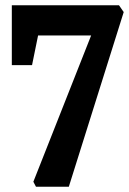

<svg xmlns="http://www.w3.org/2000/svg" viewBox="-20 -711 491 731"><path d="M117 0 107 -19 327 -576H125L102 -463H25V-691H433L451 -665L242 0Z"/></svg>

Font: Kreon SemiBold
Style: Regular
Weight: 600
Designer: Julia Petretta
Foundry: Julia Petretta and Eli Heuer
Version: Version 2.002